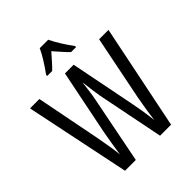

<svg xmlns="http://www.w3.org/2000/svg" viewBox="-256 -1087 1232 1232"><g transform="rotate(-45 359.5 -471.5)"><path d="M716 -714 570 0H470L379 -455Q376 -473 371 -508.5Q366 -544 360 -595Q356 -563 351.5 -526.5Q347 -490 340 -456L250 0H152L4 -714H89L175 -276Q185 -223 192.5 -176Q200 -129 203 -97Q209 -141 217 -187.5Q225 -234 232 -274L321 -714H400L487 -275Q495 -236 502 -192.5Q509 -149 515 -97Q521 -146 528.5 -192Q536 -238 543 -276L631 -714ZM398 -943Q414 -909 440 -867.5Q466 -826 491 -793V-783H446Q425 -803 404 -827Q383 -851 360 -877Q337 -851 314.5 -825.5Q292 -800 274 -783H229V-793Q256 -830 281.5 -870.5Q307 -911 321 -943Z"/></g></svg>

Font: Noto Sans Oriya ExtCond
Style: Regular
Weight: 400
Width: 2
Designer: Amélie Bonet and Sol Matas
Foundry: Google LLC
Version: Version 2.006; ttfautohint (v1.8.4.7-5d5b)